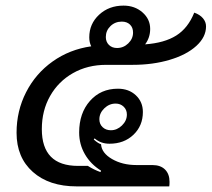

<svg xmlns="http://www.w3.org/2000/svg" viewBox="-20 -664 754 684"><path d="M39 -191Q39 -269 73 -335.5Q107 -402 167.5 -445Q228 -488 305 -499Q298 -513 298 -531Q298 -579 333 -611.5Q368 -644 420 -644Q460 -644 487.5 -620Q515 -596 515 -561Q515 -530 497 -506Q566 -511 608 -537.5Q650 -564 672 -619Q692 -612 703 -599Q714 -586 714 -570Q714 -532 679.5 -500.5Q645 -469 585 -451Q525 -433 452 -433H358Q292 -433 240 -403.5Q188 -374 158.5 -322Q129 -270 129 -204Q129 -73 258 -73H293Q315 -59 338 -51L340 -56Q303 -79 282.5 -114.5Q262 -150 262 -192Q262 -261 300.5 -304.5Q339 -348 400 -348Q439 -348 464 -324.5Q489 -301 489 -265Q489 -216 455.5 -184Q422 -152 370 -152Q339 -152 317 -171L314 -167Q322 -160 328 -156Q334 -152 340 -150Q342 -119 379 -97.5Q416 -76 466 -76H523Q552 -76 568 -60Q584 -44 584 -16Q584 -6 583 0H253Q155 0 97 -51.5Q39 -103 39 -191ZM454 -548Q454 -566 443 -576.5Q432 -587 414 -587Q390 -587 373.5 -571Q357 -555 357 -532Q357 -515 368 -504Q379 -493 397 -493Q420 -493 437 -509.5Q454 -526 454 -548ZM432 -256Q432 -273 420.5 -284Q409 -295 392 -295Q369 -295 351.5 -278Q334 -261 334 -239Q334 -222 345.5 -211Q357 -200 375 -200Q397 -200 414.5 -217Q432 -234 432 -256Z"/></svg>

Font: K2D
Style: Italic
Weight: 400
Italic angle: -10°
Designer: Katatrad Aksorn Co.,Ltd.
Foundry: Cadson Demak Co.,Ltd.
Version: Version 1.000; ttfautohint (v1.6)